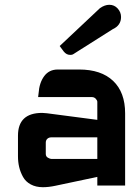

<svg xmlns="http://www.w3.org/2000/svg" viewBox="-20 -775 578 801"><path d="M284 -548Q280 -546 273 -546Q257 -546 246 -560L229 -583L397 -741Q417 -755 436 -755Q457 -755 471 -739.5Q485 -724 485 -704Q485 -669 450 -653ZM194 -202Q184 -202 177.5 -196Q171 -190 171 -180V-133Q171 -122 180 -117Q189 -112 194 -112H386V-202ZM310 -485Q402 -485 452 -437.5Q502 -390 502 -302V-1H386V-37L211 0Q183 6 159 6Q130 6 108.5 -5.5Q87 -17 76 -37Q65 -57 60 -78Q55 -99 55 -123V-209Q55 -304 156 -304Q168 -304 210 -298L386 -275V-350Q386 -356 379.5 -363Q373 -370 363 -370H139L141 -386Q144 -430 164.5 -457.5Q185 -485 221 -485Z"/></svg>

Font: FifthLeg
Style: Bold
Weight: 700
Designer: Jakub Steiner
Version: Version 1.0